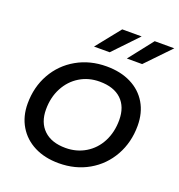

<svg xmlns="http://www.w3.org/2000/svg" viewBox="-133 -849 904 967"><g transform="rotate(20 318.5 -365.5)"><path d="M38 -223Q38 -312 78 -383Q118 -454 189 -494.5Q260 -535 349 -535Q424 -535 480 -507Q536 -479 566.5 -427.5Q597 -376 597 -307Q597 -218 557 -146.5Q517 -75 446.5 -34.5Q376 6 287 6Q212 6 156 -22.5Q100 -51 69 -103Q38 -155 38 -223ZM500 -302Q500 -373 459 -412Q418 -451 342 -451Q283 -451 236 -422.5Q189 -394 162 -343Q135 -292 135 -227Q135 -157 176.5 -117.5Q218 -78 293 -78Q352 -78 399.5 -106.5Q447 -135 473.5 -186Q500 -237 500 -302ZM358 -737H462L338 -607H254ZM532 -737H637L512 -607H430Z"/></g></svg>

Font: Idrija
Style: Italic
Weight: 500
Italic angle: -11.3°
Designer: Julieta Ulanovsky
Foundry: Julieta Ulanovsky
Version: Version 7.200